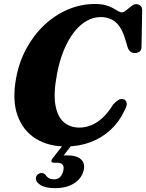

<svg xmlns="http://www.w3.org/2000/svg" viewBox="-20 -734 745 979"><path d="M611.6 -227.4Q622.2 -223.3 625.8 -209.4Q629.4 -195.5 614.1 -169.2Q587.6 -111.9 543.1 -71.1Q498.6 -30.4 440.7 -8.8Q382.8 12.8 315.3 12.8Q226.6 12.8 161.9 -27.3Q97.2 -67.5 69.3 -145.4Q41.4 -223.4 62.3 -336.6Q77.5 -418.5 115 -487.3Q152.5 -556.2 206.8 -607Q261.1 -657.9 327.1 -685.8Q393 -713.7 464.7 -713.7Q496.7 -713.7 519.1 -707.3Q541.5 -700.9 556.6 -692.4Q571.7 -683.8 582.1 -677.4Q592.6 -671 601 -671Q609.5 -671 618.5 -677.4Q627.5 -683.8 636.5 -691.9Q645.5 -700 654.8 -706.4Q664.2 -712.8 673.7 -712.8Q687.7 -712.8 696.3 -704.7Q705 -696.5 704.9 -681.8L701.5 -494.5Q701.3 -478.6 691.5 -471.1Q681.7 -463.5 667.8 -463.4Q641 -463.4 630.8 -492.9L621.1 -525.7Q603 -591.2 571.8 -619.1Q540.6 -646.9 493.4 -646.9Q455.3 -646.9 420.4 -626.6Q385.5 -606.3 356.3 -568.5Q327.2 -530.6 305.3 -477.5Q283.5 -424.4 271.1 -359.2Q251.8 -258.6 262.7 -197.9Q273.6 -137.3 306.2 -110.3Q338.9 -83.4 384.5 -83.4Q415.8 -83.4 445.8 -95.7Q475.8 -108 504.1 -134.4Q532.5 -160.9 557.7 -202.4Q574.2 -219.4 586.7 -225.8Q599.2 -232.3 611.6 -227.4ZM310.8 -6.6H355.1L295.2 70.4L267.2 63Q278.7 60.6 291.2 59.4Q303.7 58.2 322 58.2Q372.2 58.2 394 79.4Q415.8 100.5 405.7 137.6Q395.2 177.5 356.8 201.4Q318.4 225.4 259.7 225.4Q210.9 225.4 185.7 209Q160.4 192.7 163.4 170.6Q165.7 160.7 173.5 154.5Q181.3 148.3 190.4 148.2Q198.1 147.4 203.2 150.5Q208.3 153.6 212.5 157.7Q219.7 169.7 230.3 175.1Q241 180.5 255.5 180.5Q292 180.5 302.8 136.3Q307.6 117.1 299.6 106.4Q291.6 95.8 270.5 95.8H256.2Q243.5 95.8 242.4 88.5Q241.3 81.2 250 71Z"/></svg>

Font: Fraunces
Style: Italic
Weight: 900
Italic angle: -16°
Version: Version 1.000;[0bf87f6ff]